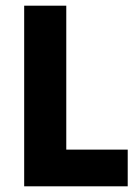

<svg xmlns="http://www.w3.org/2000/svg" viewBox="-20 -655 474 675"><path d="M429 -129V0H65V-635H213V-129Z"/></svg>

Font: Gemunu Libre ExtraBold
Style: Regular
Weight: 800
Designer: Puspanada Ekanayake, Sola Matas, Pathum Egodawatta, Kosala Senevirathne
Foundry: mooniak
Version: Version 1.100